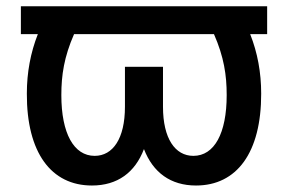

<svg xmlns="http://www.w3.org/2000/svg" viewBox="-20 -565 893 595"><path d="M807.9 -545.5H44.7V-459.2H97.3C74.6 -401.6 63.2 -340.2 63.2 -274.9C62.5 -92 138.5 9.9 264.9 9.9C343.8 9.9 398.4 -30.2 426.1 -103C454.2 -30.2 508.9 9.9 587.4 9.9C713.8 9.9 789.8 -92 789.4 -274.9C789.4 -340.2 778.1 -401.6 755.3 -459.2H807.9ZM170.1 -270.2C170.1 -332.4 178.6 -388.5 209.5 -459.2H643.1C674 -388.5 682.5 -332.4 682.5 -270.2C682.5 -151.6 644.2 -82 579.2 -82C522.7 -82 485.1 -135.7 485.1 -234V-358H367.2V-234C367.2 -135.7 329.9 -82 273.4 -82C208.8 -82 170.1 -151.6 170.1 -270.2Z"/></svg>

Font: Margiela Sans Medium
Style: Regular
Weight: 500
Designer: Stefan Endress, Andreas Faust
Version: Version 1.100;FEAKit 1.0